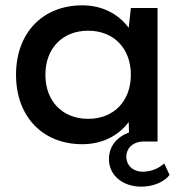

<svg xmlns="http://www.w3.org/2000/svg" viewBox="-20 -530 680 719"><path d="M288 -510C139 -510 40 -406 40 -250C40 -94 139 10 288 10C361 10 422 -20 462 -73L463 -34C418 -17 388 17 388 66C388 128 441 169 509 169C559 169 598 148 615 125L595 82C574 101 546 113 514 113C479 113 453 90 453 56C453 27 476 1 516 0H570V-500H470L462 -426C422 -479 362 -510 288 -510ZM310 -85C214 -85 150 -151 150 -250C150 -349 214 -415 310 -415C406 -415 470 -349 470 -250C470 -151 406 -85 310 -85Z"/></svg>

Font: Gully Medium
Style: Regular
Weight: 500
Designer: jaikishan Patel
Foundry: MagicType
Version: Version 1.000;Glyphs 3.2 (3242)